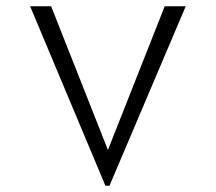

<svg xmlns="http://www.w3.org/2000/svg" viewBox="-20 -596 689 612"><path d="M76 -576 316 -4H329L572 -576H505L324 -118L143 -576Z"/></svg>

Font: Charger Static
Style: 2
Weight: 1000
Designer: Jasper
Foundry: KineticPlasma Fonts/Cannot Into Space Fonts
Version: Version 1.1